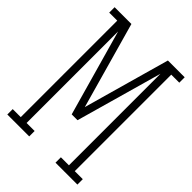

<svg xmlns="http://www.w3.org/2000/svg" viewBox="-215 -832 930 930"><g transform="rotate(45 250.0 -367.5)"><path d="M10 0V-37H65V-698H10V-735H125L250 -291L375 -735H490V-698H435V-37H490V0H340V-37H395V-664L270 -221H230L105 -664V-37H160V0Z"/></g></svg>

Font: Iosevka Slab Extralight
Style: Regular
Weight: 200
Monospace: yes
Designer: Belleve Invis
Foundry: Belleve Invis
Version: Version 11.1.1; ttfautohint (v1.8.3)